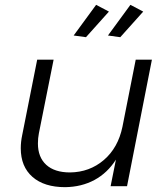

<svg xmlns="http://www.w3.org/2000/svg" viewBox="-20 -771 696 795"><path d="M66 -157Q66 -184 72 -212L134 -524H202L141 -219Q137 -199 137 -177Q137 -120 171.5 -88.5Q206 -57 270 -57Q351 -58 410 -108.5Q469 -159 487 -246L542 -524H609L506 0H438L460 -110Q425 -55 371.5 -26Q318 3 250 4Q163 4 114.5 -38.5Q66 -81 66 -157ZM378 -751 431 -723 336 -617 285 -624ZM520 -751 573 -723 478 -617 427 -624Z"/></svg>

Font: Gontserrat Light
Style: Italic
Weight: 300
Italic angle: -11.3°
Designer: Julieta Ulanovsky
Foundry: Julieta Ulanovsky
Version: Version 6.001